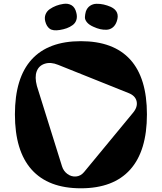

<svg xmlns="http://www.w3.org/2000/svg" viewBox="-20 -996 869 1031"><path d="M300.8 -835Q264.2 -829.1 247.1 -841.6Q230 -854 223.1 -880.9Q217.8 -901.4 224.6 -918.7Q231.4 -936 247.3 -947Q263.2 -958 281.7 -965.1Q300.3 -972.2 320.8 -975.1Q345.2 -979 364.3 -967.8Q383.3 -956.5 390.1 -926.8Q395.5 -905.3 389.9 -888.4Q384.3 -871.6 369.9 -861.1Q355.5 -850.6 338.6 -844.5Q321.8 -838.4 300.8 -835ZM481.9 -852.1Q458.5 -862.3 447 -876.2Q435.5 -890.1 436 -904.1Q436.5 -918 440.9 -934.1Q447.8 -954.1 463.1 -964.6Q478.5 -975.1 498 -975.6Q517.6 -976.1 536.9 -971.7Q556.2 -967.3 575.2 -959Q626 -935.1 606.9 -880.9Q599.6 -859.9 585.4 -848.6Q571.3 -837.4 553.5 -836.4Q535.6 -835.4 518.3 -839.4Q501 -843.3 481.9 -852.1ZM414.1 15.1Q239.7 15.1 149.9 -85.2Q60.1 -185.5 60.1 -381.8Q60.1 -577.6 149.7 -676.3Q239.3 -774.9 414.1 -774.9Q589.4 -774.9 679.2 -676.3Q769 -577.6 769 -381.8Q769 -185.5 679 -85.2Q588.9 15.1 414.1 15.1ZM431.2 -71.8 694.8 -391.1Q720.2 -421.9 713.6 -451.9Q707 -481.9 670.9 -496.1L292 -647.9Q252.4 -664.1 220.5 -653.8Q188.5 -643.6 177 -612.8Q165.5 -582 178.2 -534.2L313 -103Q320.8 -77.6 341.8 -62Q362.8 -46.4 387.9 -48.3Q413.1 -50.3 431.2 -71.8Z"/></svg>

Font: Pilowlava
Style: Regular
Weight: 400
Designer: Anton Moglia, Jérémy Landes, Maksym Kobuzan (Cyrillic), Velvetyne Type Foundry
Foundry: Anton Moglia, Jérémy Landes, Velvetyne Type Foundry
Version: Version 1.001;hotconv 1.0.109;makeotfexe 2.5.65596